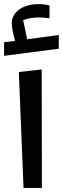

<svg xmlns="http://www.w3.org/2000/svg" viewBox="-33 -930 311 950"><path d="M173.3 -586.4 60.1 -573.7 83.5 0H174.3ZM211.9 -903.3C193.8 -907.7 175.3 -909.7 156.7 -909.7C83 -909.7 25.4 -872.1 25.4 -815.9C25.4 -795.9 30.8 -766.1 41.5 -727.5L-12.7 -721.2V-653.8L257.8 -689V-756.8L101.6 -735.8L81.5 -830.6C106 -839.4 132.3 -843.8 161.1 -843.8C177.2 -843.8 194.3 -842.3 211.9 -839.4Z"/></svg>

Font: SG Kara
Style: Regular
Weight: 400
Designer: Damoon Khanjanzadeh
Version: Version 1.000